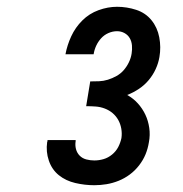

<svg xmlns="http://www.w3.org/2000/svg" viewBox="-20 -863 540 566"><path d="M258 -317Q230 -317 202 -323.5Q174 -330 153.5 -346.5Q133 -363 124 -389.5Q115 -416 119 -444Q120 -446 120 -447Q120 -448 120 -450H203Q203 -449 203 -448.5Q203 -448 203 -447Q201 -435 204 -423.5Q207 -412 215 -404Q223 -396 234.5 -393Q246 -390 258 -390Q272 -390 285.5 -394Q299 -398 310.5 -407.5Q322 -417 328.5 -429.5Q335 -442 338 -456Q340 -470 337.5 -484Q335 -498 328.5 -509.5Q322 -521 312 -529.5Q302 -538 289 -543Q276 -548 262 -549Q248 -550 234 -550L246 -623Q259 -623 272 -623.5Q285 -624 298 -628Q311 -632 323.5 -639Q336 -646 345 -656.5Q354 -667 360 -679.5Q366 -692 368 -705Q370 -717 369 -729Q368 -741 362.5 -750.5Q357 -760 347 -765.5Q337 -771 325 -771Q312 -771 299.5 -765.5Q287 -760 278 -750Q269 -740 263.5 -728Q258 -716 256 -703H173Q178 -730 190 -756Q202 -782 222.5 -802.5Q243 -823 270.5 -833Q298 -843 325 -843Q354 -843 381.5 -834Q409 -825 426.5 -803.5Q444 -782 449.5 -753Q455 -724 450 -695Q447 -677 439 -659.5Q431 -642 418.5 -627Q406 -612 389.5 -601Q373 -590 355 -583Q373 -573 386.5 -558Q400 -543 408.5 -525Q417 -507 420 -486Q423 -465 419 -444Q416 -425 409 -408Q402 -391 390 -375.5Q378 -360 362.5 -348.5Q347 -337 329.5 -330Q312 -323 294 -320Q276 -317 258 -317Z"/></svg>

Font: Iosevka Slab Semibold Oblique
Style: Regular
Weight: 600
Italic angle: -9°
Monospace: yes
Designer: Belleve Invis
Foundry: Belleve Invis
Version: Version 11.1.1; ttfautohint (v1.8.3)